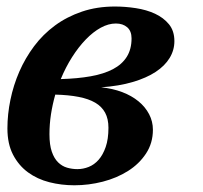

<svg xmlns="http://www.w3.org/2000/svg" viewBox="-20 -549 612 580"><path d="M285.6 -285.2Q320.3 -281.7 349.1 -270.8Q377.9 -259.8 398.4 -242.9Q418.9 -226.1 430.4 -204.1Q441.9 -182.1 441.9 -157.2Q441.9 -116.7 421.1 -85.2Q400.4 -53.7 366.7 -32.5Q333 -11.2 290.5 -0.2Q248 10.7 204.6 10.7Q165.5 10.7 129.2 1.5Q92.8 -7.8 64.7 -28.3Q36.6 -48.8 19.5 -81.5Q2.4 -114.3 2.4 -161.1Q2.4 -203.6 11.5 -247.6Q20.5 -291.5 38.3 -332.5Q56.2 -373.5 83 -409.4Q109.9 -445.3 146 -471.9Q182.1 -498.5 227.5 -513.9Q272.9 -529.3 327.1 -529.3Q358.4 -529.3 390.4 -524.4Q422.4 -519.5 448.2 -507.6Q474.1 -495.6 490.5 -475.6Q506.8 -455.6 506.8 -424.8Q506.8 -397.5 492.4 -373.8Q478 -350.1 450.2 -331.8Q422.4 -313.5 381.1 -301.3Q339.8 -289.1 285.6 -285.2ZM129.4 -143.6Q129.4 -111.3 136.5 -90.8Q143.6 -70.3 155.5 -58.6Q167.5 -46.9 182.6 -42.5Q197.8 -38.1 213.9 -38.1Q231 -38.1 247.8 -44.7Q264.6 -51.3 277.8 -66.2Q291 -81.1 299.3 -105Q307.6 -128.9 307.6 -163.1Q307.6 -189.9 297.6 -208.5Q287.6 -227.1 267.6 -238.8Q247.6 -250.5 217.5 -256.3Q187.5 -262.2 147 -263.2Q138.7 -233.9 134 -203.9Q129.4 -173.8 129.4 -143.6ZM377.4 -433.1Q377.4 -455.1 364.3 -466.6Q351.1 -478 330.1 -478Q307.6 -478 284.4 -465.3Q261.2 -452.6 239.3 -429.9Q217.3 -407.2 197.8 -376.5Q178.2 -345.7 163.6 -310.1Q214.4 -311.5 254.2 -318.6Q293.9 -325.7 321.3 -340.1Q348.6 -354.5 363 -377.4Q377.4 -400.4 377.4 -433.1Z"/></svg>

Font: Arian AMU Serif
Style: Bold Italic
Weight: 700
Italic angle: -15°
Designer: Ruben Hakobyan (Tarumian)
Foundry: Ruben Hakobyan (Tarumian)
Version: Version 1.002